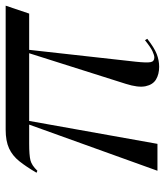

<svg xmlns="http://www.w3.org/2000/svg" viewBox="28 -604 582 678"><g transform="rotate(-90 319.0 -265.0)"><path d="M55 0 218 -453H151Q110 -453 92 -448.5Q74 -444 55 -424L48 -427Q69 -463 88.5 -487.5Q108 -512 134 -524Q160 -536 200 -536H638L610 -453H482L440 -76Q436 -38 438.5 -24.5Q441 -11 455 -11Q463 -11 477 -17.5Q491 -24 516 -44L521 -36Q489 -11 467 -2.5Q445 6 422 6Q396 6 377.5 -5Q359 -16 353.5 -42Q348 -68 362 -112L470 -453H231L150 0Z"/></g></svg>

Font: Noto Serif Display Condensed
Style: Italic
Weight: 400
Width: 3
Italic angle: -12°
Designer: Monotype Design Team
Foundry: Monotype Imaging Inc.
Version: Version 2.009